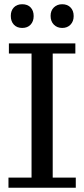

<svg xmlns="http://www.w3.org/2000/svg" viewBox="-20 -887 398 907"><path d="M20 0V-48H129V-634H22V-682H336V-634H229V-48H338V0ZM274 -755Q250 -755 234.5 -770.5Q219 -786 219 -812Q219 -837 234.5 -852Q250 -867 274 -867Q298 -867 313 -852Q328 -837 328 -811Q328 -786 313 -770.5Q298 -755 274 -755ZM85 -755Q60 -755 45.5 -770.5Q31 -786 31 -812Q31 -837 45.5 -852Q60 -867 85 -867Q110 -867 124.5 -852Q139 -837 139 -811Q139 -786 124.5 -770.5Q110 -755 85 -755Z"/></svg>

Font: Montagu Slab
Style: Regular
Weight: 400
Version: Version 1.000